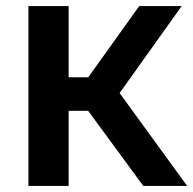

<svg xmlns="http://www.w3.org/2000/svg" viewBox="-20 -615 639 635"><path d="M454 0 231.5 -303 440.5 -595H581L362.5 -289L364.5 -322.5L599 0ZM74 0V-595H207V0ZM188 -248.5V-359.5H284.5V-248.5Z"/></svg>

Font: Encode Sans SC Condensed Thin SemiBold
Style: Regular
Weight: 600
Version: Version 3.002